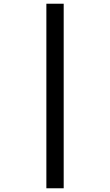

<svg xmlns="http://www.w3.org/2000/svg" viewBox="-20 -778 591 1031"><path d="M229 -758V233H322V-758Z"/></svg>

Font: Noto Sans New Tai Lue Semibold
Style: Regular
Weight: 600
Designer: Monotype Design Team
Foundry: Monotype Imaging Inc.
Version: Version 2.004